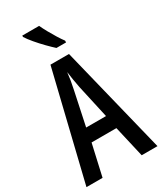

<svg xmlns="http://www.w3.org/2000/svg" viewBox="-231 -1022 933 1105"><g transform="rotate(-30 236.0 -470.0)"><path d="M367 0 319 -208H154L107 0H0L173 -714H296L472 0ZM253 -519Q247 -549 242.5 -577Q238 -605 235 -629Q230 -579 217 -520L170 -298H302ZM228 -940Q238 -918 253.5 -890Q269 -862 285.5 -835.5Q302 -809 315 -792V-780H251Q232 -797 205 -824.5Q178 -852 153.5 -881Q129 -910 116 -931V-940Z"/></g></svg>

Font: Noto Sans Ethiopic ExtraCondensed Medium
Style: Regular
Weight: 500
Width: 2
Designer: Monotype Design Team
Foundry: Monotype Imaging Inc.
Version: Version 2.102; ttfautohint (v1.8.4.7-5d5b)